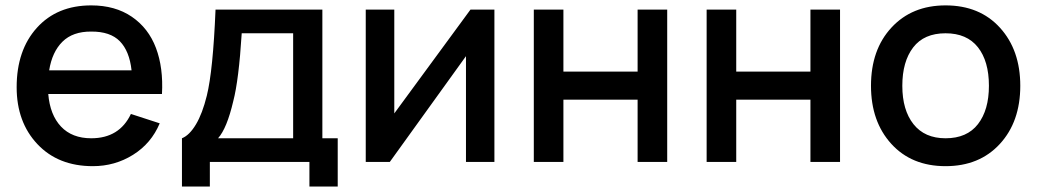

<svg xmlns="http://www.w3.org/2000/svg" viewBox="-20 -598 3829 709"><path d="M158.2 -251Q164.6 -173.8 205.3 -130.6Q246.1 -87.4 316.9 -87.4Q420.9 -87.4 463.4 -177.2L569.8 -142.6Q538.6 -68.4 471.4 -26.4Q404.3 15.6 322.8 15.6Q194.8 15.6 118.2 -65.7Q41.5 -147 41.5 -275.9Q41.5 -412.6 116.2 -495.4Q190.9 -578.1 316.9 -578.1Q405.3 -578.1 466.8 -536.1Q528.3 -494.1 555.9 -420.9Q583.5 -347.7 578.1 -251ZM316.9 -481.4Q249 -481.9 210.7 -444.1Q172.4 -406.2 161.6 -338.4H465.8Q458 -409.2 422.6 -445.6Q387.2 -481.9 316.9 -481.4Z M1170.4 -562.5V-87.4H1227.1V90.8H1122.6V0H754.9V90.8H651.9V-87.4Q679.7 -98.6 703.6 -138.7Q727.5 -178.7 743.7 -244.6Q766.6 -337.4 775.9 -562.5ZM1062.5 -87.4V-475.1H872.6Q861.8 -302.2 841.3 -224.1Q817.9 -124 785.2 -87.4Z M1805.7 -562.5V0H1700.7V-390.6L1419.4 0H1330.6V-562.5H1436V-179.2L1717.3 -562.5Z M2334.5 -562.5H2443.8V0H2334.5V-230H2060.5V0H1951.2V-562.5H2060.5V-333.5H2334.5Z M2972.7 -562.5H3082V0H2972.7V-230H2698.7V0H2589.4V-562.5H2698.7V-333.5H2972.7Z M3471.7 15.6Q3346.2 15.6 3271.2 -66.9Q3196.3 -149.4 3196.3 -281.2Q3196.3 -414.6 3272 -496.3Q3347.7 -578.1 3471.7 -578.1Q3597.7 -578.1 3672.6 -495.6Q3747.6 -413.1 3747.6 -281.2Q3747.6 -148.4 3672.1 -66.4Q3596.7 15.6 3471.7 15.6ZM3631.8 -281.2Q3631.8 -372.1 3591.1 -423.6Q3550.3 -475.1 3471.7 -475.1Q3392.1 -475.1 3352.1 -422.9Q3312 -370.6 3312 -281.2Q3312 -191.4 3353.3 -139.4Q3394.5 -87.4 3471.7 -87.4Q3550.8 -87.4 3591.3 -139.6Q3631.8 -191.9 3631.8 -281.2Z"/></svg>

Font: Manrope3 Semibold
Style: Regular
Weight: 600
Width: 4
Designer: Mikhail Sharanda
Foundry: Mikhail Sharanda
Version: Version 3.000;PS 003.000;hotconv 1.0.88;makeotf.lib2.5.64775